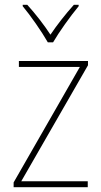

<svg xmlns="http://www.w3.org/2000/svg" viewBox="-20 -783 423 803"><path d="M180 -606H202C227 -649 274 -715 309 -757V-763H289C253 -723 218 -678 191 -638C165 -678 127 -727 94 -763H75V-757C107 -719 155 -650 180 -606ZM347 0V-25H69L348 -510V-528H59V-503H314L37 -20V0Z"/></svg>

Font: Noto Sans Armenian SemiCondensed Thin
Style: Regular
Weight: 100
Width: 4
Designer: Monotype Design Team
Foundry: Monotype Imaging Inc.
Version: Version 2.008